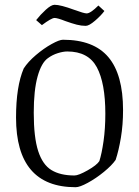

<svg xmlns="http://www.w3.org/2000/svg" viewBox="-20 -773 581 802"><path d="M47 -282Q47 -412 79 -487Q97 -515 130 -543Q163 -571 195.5 -589Q228 -607 243 -607Q371 -607 432.5 -534.5Q494 -462 494 -313Q494 -252 485 -198Q476 -144 463 -105Q447 -82 414 -55Q381 -28 347 -9.5Q313 9 296 9Q47 9 47 -282ZM395 -100Q405 -131 412.5 -183.5Q420 -236 420 -298Q420 -426 384.5 -492Q349 -558 261 -558Q244 -558 221.5 -551Q199 -544 180 -530Q153 -511 137 -453.5Q121 -396 121 -302Q121 -199 139.5 -142Q158 -85 195 -62.5Q232 -40 291 -40Q308 -40 346 -61.5Q384 -83 395 -100ZM253 -685Q220 -698 208 -698Q195 -698 155 -668L131 -689Q149 -712 171.5 -732.5Q194 -753 208 -753Q233 -753 290 -732Q331 -717 342 -717Q358 -717 391 -750L416 -727Q402 -708 377 -686.5Q352 -665 338 -665Q320 -665 300.5 -670Q281 -675 253 -685Z"/></svg>

Font: Grenze Light
Style: Regular
Weight: 300
Designer: Renata Polastri
Foundry: Omnibus-Type
Version: Version 1.002; ttfautohint (v1.8)